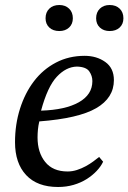

<svg xmlns="http://www.w3.org/2000/svg" viewBox="-20 -735 513 767"><path d="M287 -469Q244 -468 207 -428.5Q170 -389 144 -293Q241 -296 295 -326.5Q349 -357 349 -411Q349 -432 336.5 -450Q324 -468 287 -469ZM392 -89Q383 -70 366 -52Q349 -34 326 -19.5Q303 -5 274 3.5Q245 12 212 12Q129 12 84.5 -35.5Q40 -83 40 -167Q40 -238 60 -301Q80 -364 116 -411Q152 -458 203.5 -485Q255 -512 318 -512Q366 -512 400.5 -487.5Q435 -463 435 -415Q435 -344 364.5 -303Q294 -262 137 -250Q133 -233 131.5 -217Q130 -201 130 -186Q130 -126 160.5 -88Q191 -50 250 -50Q269 -50 287.5 -56Q306 -62 322.5 -71Q339 -80 352.5 -90Q366 -100 376 -108ZM364 -662Q364 -686 379 -700.5Q394 -715 418 -715Q443 -715 458 -700.5Q473 -686 473 -662Q473 -639 458 -625Q443 -611 418 -611Q394 -611 379 -625Q364 -639 364 -662ZM162 -662Q162 -686 177 -700.5Q192 -715 217 -715Q241 -715 256 -700.5Q271 -686 271 -662Q271 -639 256 -625Q241 -611 217 -611Q192 -611 177 -625Q162 -639 162 -662Z"/></svg>

Font: PTSerif
Style: Italic
Weight: 400
Italic angle: -12°
Designer: A.Korolkova, O.Umpeleva, V.Yefimov
Foundry: ParaType Ltd
Version: Version 1.000W OFL; ttfautohint (v1.2) -l 8 -r 50 -G 200 -x 